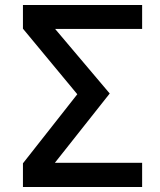

<svg xmlns="http://www.w3.org/2000/svg" viewBox="-20 -750 640 770"><path d="M550 0V-97H200L420 -375L201 -634H550V-730H72V-635L290 -372L72 -95V0Z"/></svg>

Font: Tekne LDO SemiBold
Style: Regular
Weight: 600
Monospace: yes
Designer: Alessio Laiso, Mario Rullo, Paolo Rosset
Foundry: Alessio Laiso
Version: Version 1.000;hotconv 1.0.109;makeotfexe 2.5.65596